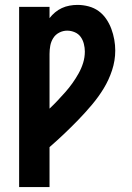

<svg xmlns="http://www.w3.org/2000/svg" viewBox="-20 -763 540 783"><path d="M58 0V-735H182V-689Q192 -702 204.5 -712.5Q217 -723 232 -730Q247 -737 263.5 -740Q280 -743 296 -743Q319 -743 341.5 -737Q364 -731 382 -718Q400 -705 413 -686Q426 -667 434 -645.5Q442 -624 446 -601.5Q450 -579 450 -557Q450 -516 437 -476.5Q424 -437 403 -402.5Q382 -368 355.5 -336.5Q329 -305 300.5 -275.5Q272 -246 242.5 -218Q213 -190 182 -163V0ZM182 -320Q199 -336 215 -353Q231 -370 246.5 -387.5Q262 -405 275.5 -424Q289 -443 300.5 -463.5Q312 -484 319 -506.5Q326 -529 326 -553Q326 -568 322 -584Q318 -600 309 -612.5Q300 -625 285 -631.5Q270 -638 254 -638Q237 -638 221.5 -630Q206 -622 197 -607.5Q188 -593 185 -576.5Q182 -560 182 -543Z"/></svg>

Font: Iosevka Term Curly Extrabold
Style: Regular
Weight: 800
Designer: Belleve Invis
Foundry: Belleve Invis
Version: Version 32.3.0